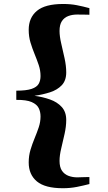

<svg xmlns="http://www.w3.org/2000/svg" viewBox="-20 -830 558 990"><path d="M304 140.5Q212 140.5 170 105.2Q128 70 128 7.5Q128 -26.5 137.2 -57.5Q146.5 -88.5 158.5 -117.2Q170.5 -146 179.8 -173.8Q189 -201.5 189 -229.5Q189 -253.5 179.5 -272.8Q170 -292 143.2 -303.8Q116.5 -315.5 64 -315V-362.5Q116.5 -362.5 143.2 -371.8Q170 -381 179.5 -397.8Q189 -414.5 189 -438Q189 -466.5 179.8 -494.2Q170.5 -522 158.5 -551Q146.5 -580 137.2 -610.8Q128 -641.5 128 -676Q128 -739 170.5 -774.2Q213 -809.5 305.5 -809.5Q344.5 -809.5 376.2 -803.2Q408 -797 441 -788V-754Q432 -754.5 420.8 -754.5Q409.5 -754.5 398 -754.8Q386.5 -755 377 -755Q352.5 -755 332 -747.2Q311.5 -739.5 299.2 -721.2Q287 -703 287 -670.5Q287 -642.5 295.8 -605.2Q304.5 -568 313 -529.2Q321.5 -490.5 321.5 -456.5Q321.5 -414.5 298.2 -390.2Q275 -366 237.5 -354Q200 -342 157.5 -336Q200 -330.5 237.5 -317.2Q275 -304 298.2 -278.5Q321.5 -253 321.5 -211.5Q321.5 -178 313 -139.8Q304.5 -101.5 295.8 -65.2Q287 -29 287 -0.5Q287 32.5 299.8 50.8Q312.5 69 333.5 76.8Q354.5 84.5 379 84.5Q388.5 84 399.5 83.8Q410.5 83.5 421.5 83.2Q432.5 83 441 83V119Q410 127 376.2 133.8Q342.5 140.5 304 140.5Z"/></svg>

Font: Merriweather 96pt ExtraBold
Style: Regular
Weight: 800
Version: Version 2.100